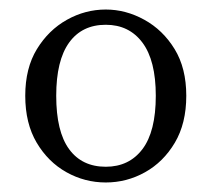

<svg xmlns="http://www.w3.org/2000/svg" viewBox="-20 -837 444 403"><path d="M202 -785Q152 -785 125 -747.5Q98 -710 98 -636Q98 -561 125 -524Q152 -487 202 -487Q251 -487 279 -524Q307 -561 307 -636Q307 -710 279 -747.5Q251 -785 202 -785ZM202 -817Q244 -817 283 -795.5Q322 -774 346.5 -734Q371 -694 371 -636Q371 -578 347 -537.5Q323 -497 284.5 -475.5Q246 -454 202 -454Q158 -454 119.5 -475.5Q81 -497 57 -537.5Q33 -578 33 -636Q33 -694 57.5 -734Q82 -774 120.5 -795.5Q159 -817 202 -817Z"/></svg>

Font: Shippori Mincho TTF
Style: Regular
Weight: 400
Version: Version 2.100